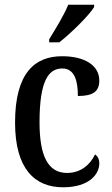

<svg xmlns="http://www.w3.org/2000/svg" viewBox="-20 -786 475 816"><path d="M189 -619V-606H232C283 -646 359 -721 380 -756V-766H270C252 -721 217 -665 189 -619ZM248 10C359 10 402 -46 402 -91C402 -110 395 -122 384 -130C364 -87 324 -51 265 -51C183 -51 148 -125 148 -266C148 -443 186 -495 245 -495C297 -495 311 -442 311 -378C378 -378 402 -399 402 -444C402 -508 340 -547 244 -547C131 -547 44 -480 44 -265C44 -68 128 10 248 10Z"/></svg>

Font: Noto Serif Bengali Condensed Medium
Style: Regular
Weight: 500
Width: 3
Designer: Juan Bruce, Universal Thirst, Indian Type Foundry and the Monotype Design Team.
Foundry: Monotype Imaging Inc.
Version: Version 2.003